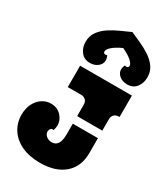

<svg xmlns="http://www.w3.org/2000/svg" viewBox="-260 -1193 1152 1323"><g transform="rotate(30 316.5 -531.5)"><path d="M603 -700V-530H597Q575 -530 561 -516.5Q547 -503 547 -480V-389H347V-480Q347 -503 333.5 -516.5Q320 -530 297 -530H191V-700ZM10 -206Q10 -257 29 -294.5Q48 -332 79.5 -353Q111 -374 149 -374Q199 -374 230.5 -341Q262 -308 262 -265Q262 -246 254 -224Q250 -226 246 -226Q237 -226 230 -217Q223 -208 223 -195Q223 -175 241 -160Q259 -145 285 -145Q347 -145 347 -244V-329H547V-210Q547 -103 477.5 -42.5Q408 18 285 18Q199 18 137.5 -11Q76 -40 43 -91Q10 -142 10 -206ZM633 -862Q633 -816 607.5 -783Q582 -750 535 -750Q498 -750 473 -770.5Q448 -791 448 -819Q448 -827 450.5 -837Q453 -847 458 -857Q463 -853 469 -853Q487 -853 487 -870Q487 -887 461 -909.5Q435 -932 387 -954Q339 -932 313 -909.5Q287 -887 287 -870Q287 -853 305 -853Q311 -853 316 -857Q321 -847 323.5 -837Q326 -827 326 -819Q326 -791 301 -770.5Q276 -750 239 -750Q193 -750 167 -783Q141 -816 141 -862Q141 -909 165.5 -943Q190 -977 228 -1002Q266 -1027 308.5 -1046Q351 -1065 387 -1081Q423 -1065 465.5 -1046Q508 -1027 546 -1002Q584 -977 608.5 -943Q633 -909 633 -862Z"/></g></svg>

Font: Exile
Style: Regular
Weight: 400
Designer: Bartłomiej Rózga @rozgatype
Version: Version 1.000; ttfautohint (v1.8.4.7-5d5b)